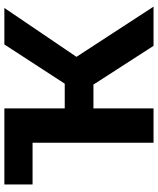

<svg xmlns="http://www.w3.org/2000/svg" viewBox="60 -800 740 901"><g transform="rotate(-90 430.5 -350.0)"><path d="M665.4 0 448 -337.1 578.6 -415.7 849.3 0ZM210.7 0V-567.7H14.8V-700H371.9V0ZM324.4 -282V-416.7H568.9V-282ZM593.8 -332.2 444.4 -350 671.9 -700H843.1Z"/></g></svg>

Font: Montserrat Thin
Style: Regular
Weight: 100
Designer: Julieta Ulanovsky
Foundry: Julieta Ulanovsky
Version: Version 9.000